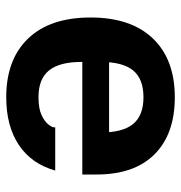

<svg xmlns="http://www.w3.org/2000/svg" viewBox="-2 -582 594 631"><g transform="rotate(90 295.5 -267.0)"><path d="M300 10Q176 10 107 -62Q38 -134 38 -267Q38 -400 107 -472Q176 -544 300 -544Q421 -544 487.5 -477.5Q554 -411 554 -287V-240H126V-328H507L416 -274V-300Q416 -373 388 -407Q360 -441 300 -441Q240 -441 212 -407Q184 -373 184 -300V-238Q184 -165 212 -130.5Q240 -96 300 -96Q337 -96 358.5 -106Q380 -116 389.5 -128.5Q399 -141 399 -147V-151H541Q519 -73 457 -31.5Q395 10 300 10Z"/></g></svg>

Font: Mozilla Text ExtraLight
Style: Regular
Weight: 200
Designer: Studio DRAMA
Foundry: Studio DRAMA
Version: Version 1.000